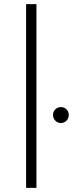

<svg xmlns="http://www.w3.org/2000/svg" viewBox="-20 -907 352 927"><path d="M106 -887H156V0H106ZM274 -313Q258 -313 247 -324.5Q236 -336 236 -352Q236 -368 247 -379Q258 -390 274 -390Q290 -390 301 -379Q312 -368 312 -352Q312 -336 301 -324.5Q290 -313 274 -313Z"/></svg>

Font: Hilab Light
Style: Regular
Weight: 300
Designer: Cristianderson Lima
Foundry: Cristianderson
Version: Version 1.0